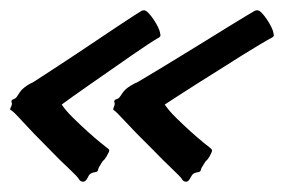

<svg xmlns="http://www.w3.org/2000/svg" viewBox="-31 -417 576 373"><path d="M244.1 -396Q246.1 -397 249 -397Q252.4 -397 257.6 -391.6Q262.7 -386.2 267.6 -378.9Q272.5 -371.6 275.9 -364.5Q279.3 -357.4 279.8 -354Q279.8 -352.5 280.3 -351.1Q280.8 -349.6 280.8 -348.1Q280.8 -345.2 273.9 -341.8Q269.5 -339.4 256.1 -330.6Q242.7 -321.8 224.4 -309.1Q206.1 -296.4 185.1 -281.7Q164.1 -267.1 144.8 -253.7Q125.5 -240.2 110.4 -229.5Q95.2 -218.8 88.9 -213.9Q96.7 -202.1 111.1 -188Q125.5 -173.8 139.6 -161.1Q153.8 -148.4 164.8 -139.4Q175.8 -130.4 176.8 -129.9Q178.7 -128.4 179.9 -127.4Q181.2 -126.5 181.2 -125Q181.2 -122.6 179.7 -120.1Q178.2 -117.7 175.8 -112.8Q172.9 -108.4 171.9 -107.2Q170.9 -106 170.2 -105.5Q169.4 -105 168.7 -104.2Q168 -103.5 166 -100.1Q162.1 -93.3 161.1 -91.8Q160.2 -90.3 159.2 -85.9Q158.2 -83.5 156 -83Q153.8 -82.5 151.1 -82Q148.4 -81.5 145.3 -79.8Q142.1 -78.1 140.1 -73.2Q135.7 -64 130.9 -64Q125.5 -64 123 -67.9Q121.6 -70.8 116 -76.7Q110.4 -82.5 102.3 -90.1Q94.2 -97.7 85.2 -106.4Q76.2 -115.2 67.9 -124Q30.3 -161.6 12.9 -180.9Q-4.4 -200.2 -9.8 -203.1Q-11.2 -203.1 -11.2 -205.1Q-11.2 -206.5 -9.5 -209.7Q-7.8 -212.9 -7.8 -215.8Q-7.8 -216.8 -8.3 -217.5Q-8.8 -218.3 -8.8 -219.2Q-8.8 -223.1 -5.1 -224.1Q-1.5 -225.1 1 -228Q4.4 -232.9 6.8 -236.8Q9.3 -240.7 12.7 -243.9Q16.1 -247.1 21 -250.5Q25.9 -253.9 34.2 -257.8Q47.9 -266.6 68.1 -279.8Q88.4 -293 110.8 -307.9Q133.3 -322.8 155.8 -337.9Q178.2 -353 197 -365.5Q215.8 -377.9 228.5 -386.2Q241.2 -394.5 244.1 -396ZM463.9 -396Q465.8 -397 469.2 -397Q472.7 -397 477.8 -391.6Q482.9 -386.2 487.8 -378.9Q492.7 -371.6 496.1 -364.5Q499.5 -357.4 500 -354Q500 -352.5 500.5 -351.1Q501 -349.6 501 -348.1Q501 -345.2 493.2 -341.8Q488.8 -339.4 473.9 -330.6Q459 -321.8 438.7 -309.1Q418.5 -296.4 395.3 -281.7Q372.1 -267.1 350.8 -253.7Q329.6 -240.2 313 -229.5Q296.4 -218.8 289.1 -213.9Q296.9 -202.1 311.3 -188Q325.7 -173.8 339.8 -161.1Q354 -148.4 365 -139.4Q376 -130.4 377 -129.9Q378.4 -128.4 379.6 -127.4Q380.9 -126.5 380.9 -125Q380.9 -122.6 379.6 -120.1Q378.4 -117.7 376 -112.8Q373 -108.4 372.1 -107.2Q371.1 -106 370.4 -105.5Q369.6 -105 368.9 -104.2Q368.2 -103.5 366.2 -100.1Q362.3 -93.3 361.1 -91.8Q359.9 -90.3 358.9 -85.9Q357.9 -83.5 356 -83Q354 -82.5 351.1 -82Q348.1 -81.5 345.2 -79.8Q342.3 -78.1 339.8 -73.2Q335.4 -64 331.1 -64Q325.7 -64 323.2 -67.9Q321.8 -70.8 315.9 -76.7Q310.1 -82.5 302.2 -90.1Q294.4 -97.7 285.4 -106.4Q276.4 -115.2 268.1 -124Q230.5 -161.1 212.6 -180.7Q194.8 -200.2 189.9 -203.1Q189 -203.1 189 -205.1Q189 -206.5 190.4 -209.7Q191.9 -212.9 191.9 -215.8Q191.9 -216.8 191.4 -217.5Q190.9 -218.3 190.9 -219.2Q190.9 -223.1 194.8 -224.1Q198.7 -225.1 201.2 -228Q204.6 -232.9 207.3 -236.8Q210 -240.7 213.6 -243.9Q217.3 -247.1 222.7 -250.5Q228 -253.9 236.8 -257.8Q252 -266.6 273.7 -279.8Q295.4 -293 319.8 -307.9Q344.2 -322.8 368.7 -337.9Q393.1 -353 413.3 -365.5Q433.6 -377.9 447.3 -386.2Q460.9 -394.5 463.9 -396Z"/></svg>

Font: Oregano
Style: Italic
Weight: 400
Italic angle: -12°
Designer: Astigmatic (AOETI)
Foundry: Astigmatic (AOETI)
Version: Version 1.000